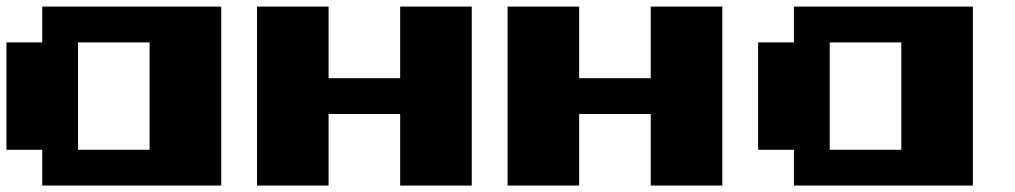

<svg xmlns="http://www.w3.org/2000/svg" viewBox="-20 -576 3151 596"><path d="M222.2 -111.1H444.4V-444.4H222.2ZM111.1 -111.1H0V-444.4H111.1V-555.6H666.7V0H111.1Z M1222.2 0V-222.2H1000V0H777.8V-555.6H1000V-333.3H1222.2V-555.6H1444.4V0Z M2000 0V-222.2H1777.8V0H1555.6V-555.6H1777.8V-333.3H2000V-555.6H2222.2V0Z M2555.6 -111.1H2777.8V-444.4H2555.6ZM2444.4 -111.1H2333.3V-444.4H2444.4V-555.6H3000V0H2444.4Z"/></svg>

Font: Pixeloid Sans
Style: Bold
Weight: 700
Monospace: yes
Designer: GGBot
Version: 0.3